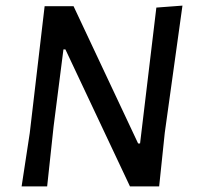

<svg xmlns="http://www.w3.org/2000/svg" viewBox="-20 -664 702 684"><path d="M630 -644 567 -191 547 0H443L213 -488H206L171 -214L148 0H57L86 -190L139 -642H242L472 -153H479L537 -637Z"/></svg>

Font: Alegreya Sans SC Medium
Style: Italic
Weight: 500
Italic angle: -7°
Designer: Juan Pablo del Peral
Foundry: Huerta Tipografica
Version: Version 2.007